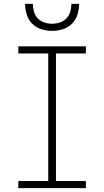

<svg xmlns="http://www.w3.org/2000/svg" viewBox="-20 -975 540 995"><path d="M75 0V-37H230V-698H75V-735H425V-698H270V-37H425V0ZM250 -815Q222 -815 194.5 -823.5Q167 -832 147 -852Q127 -872 118.5 -899.5Q110 -927 110 -955H150Q150 -935 156 -914.5Q162 -894 176 -879.5Q190 -865 210 -858.5Q230 -852 250 -852Q270 -852 290 -858.5Q310 -865 324 -879.5Q338 -894 344 -914.5Q350 -935 350 -955H390Q390 -927 381.5 -899.5Q373 -872 353 -852Q333 -832 305.5 -823.5Q278 -815 250 -815Z"/></svg>

Font: Iosevka Curly Extralight
Style: Regular
Weight: 200
Monospace: yes
Designer: Belleve Invis
Foundry: Belleve Invis
Version: Version 22.1.2; ttfautohint (v1.8.4)